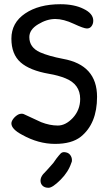

<svg xmlns="http://www.w3.org/2000/svg" viewBox="-20 -682 499 910"><path d="M99 -618Q34 -574 34 -499Q34 -425 77.5 -386.5Q121 -348 213 -332Q255 -325 290 -311Q360 -283 360 -213Q360 -161 325 -123Q291 -87 254 -87Q216 -87 175 -103Q172 -104 134 -122Q96 -140 93 -141Q90 -143 82 -143Q74 -143 66 -139Q52 -131 43 -119Q34 -107 34 -97Q34 -70 85 -43Q162 0 241 0Q320 0 363 -34Q440 -96 440 -223Q440 -374 279 -403Q211 -416 170 -434Q119 -457 119 -506Q119 -542 161 -567Q202 -592 242 -592Q281 -592 330 -569Q377 -547 392 -547Q406 -547 414 -558Q422 -569 422 -584Q422 -618 376 -640Q332 -662 266 -662Q164 -662 99 -618ZM321 77Q321 63 312 51.5Q303 40 284 39Q274 39 267.5 45.5Q261 52 247 70Q233 92 219 106Q211 114 201 126L184 144Q172 159 172 174Q172 189 182 198.5Q192 208 210 208Q229 208 267 170Q304 133 318 90Q321 86 321 77Z"/></svg>

Font: Patrick Hand SC
Style: Regular
Weight: 400
Designer: Patrick Wagesreiter
Foundry: Patrick Wagesreiter
Version: Version 2.001; ttfautohint (v1.8.2)